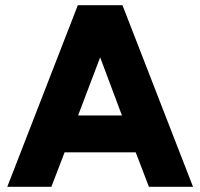

<svg xmlns="http://www.w3.org/2000/svg" viewBox="-20 -720 772 740"><path d="M8 0 280 -700H452L724 0H554L503 -133H229L178 0ZM281 -275H450L366 -499Z"/></svg>

Font: Figtree ExtraBold
Style: Regular
Weight: 800
Designer: Erik Kennedy
Foundry: Erik Kennedy
Version: Version 2.002